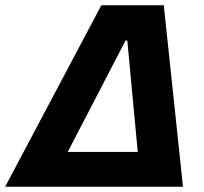

<svg xmlns="http://www.w3.org/2000/svg" viewBox="-65 -708 773 728"><path d="M-45.4 0 319.3 -688H556L628.8 0ZM191.8 -131.9H457.3L417.7 -554.3H411Z"/></svg>

Font: Saira Thin
Style: Italic
Weight: 100
Italic angle: -12°
Designer: Hector Gatti with collaboration of the Omnibus-Type team
Foundry: Omnibus-Type
Version: Version 1.101